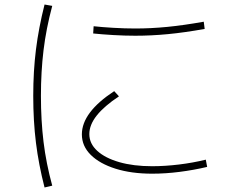

<svg xmlns="http://www.w3.org/2000/svg" viewBox="-20 -784 1040 849"><path d="M653 -16Q561 -16 491 -38Q421 -60 381.5 -99Q342 -138 342 -190Q342 -287 485 -381L506 -358Q441 -315 408 -273.5Q375 -232 375 -191Q375 -149 410 -117Q445 -85 507.5 -67Q570 -49 653 -49Q709 -49 771 -56.5Q833 -64 890 -78L896 -46Q837 -32 774.5 -24Q712 -16 653 -16ZM578 -626Q532 -626 481 -629Q430 -632 392 -636L394 -668Q430 -664 481 -661Q532 -658 578 -658Q647 -658 719 -665Q791 -672 881 -688L885 -656Q795 -640 722 -633Q649 -626 578 -626ZM177 45Q151 -56 139 -152.5Q127 -249 127 -360Q127 -469 139 -565Q151 -661 177 -764L211 -758Q184 -657 172.5 -562Q161 -467 161 -360Q161 -251 172.5 -156.5Q184 -62 211 37Z"/></svg>

Font: M PLUS 2 Thin ExtraLight
Style: Regular
Weight: 250
Version: Version 1.001